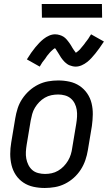

<svg xmlns="http://www.w3.org/2000/svg" viewBox="-20 -929 540 957"><path d="M203 8Q174 8 146.5 2Q119 -4 96.5 -19Q74 -34 59 -56.5Q44 -79 37.5 -106Q31 -133 31 -161.5Q31 -190 36 -219L56 -339Q60 -364 68 -389Q76 -414 91 -436.5Q106 -459 126 -477Q146 -495 170 -507Q194 -519 219.5 -523.5Q245 -528 270 -528Q299 -528 326.5 -522Q354 -516 376.5 -501Q399 -486 414.5 -463.5Q430 -441 436.5 -414Q443 -387 442.5 -358.5Q442 -330 438 -301L418 -181Q414 -156 405.5 -131Q397 -106 382.5 -83.5Q368 -61 348 -43Q328 -25 304 -13Q280 -1 254 3.5Q228 8 203 8ZM204 -62Q221 -62 237.5 -65.5Q254 -69 269.5 -78Q285 -87 297.5 -100Q310 -113 319 -128Q328 -143 333 -159.5Q338 -176 340 -192L360 -312Q363 -330 364 -347.5Q365 -365 362.5 -381.5Q360 -398 352.5 -413Q345 -428 332.5 -438.5Q320 -449 303.5 -453.5Q287 -458 270 -458Q253 -458 236 -454.5Q219 -451 203.5 -442Q188 -433 175.5 -420Q163 -407 154 -392Q145 -377 140.5 -360.5Q136 -344 133 -328L113 -208Q110 -190 109 -172.5Q108 -155 111 -138.5Q114 -122 121.5 -107Q129 -92 141 -81.5Q153 -71 170 -66.5Q187 -62 204 -62ZM178 -597 114 -633Q125 -651 135.5 -666Q146 -681 156 -693Q166 -705 175.5 -715Q185 -725 197.5 -735Q210 -745 225 -751.5Q240 -758 255 -758Q261 -758 266.5 -757Q272 -756 277 -754.5Q282 -753 287 -751Q292 -749 296.5 -746Q301 -743 304.5 -740Q308 -737 311.5 -733Q315 -729 318.5 -724.5Q322 -720 325 -716Q328 -712 330.5 -708Q333 -704 335.5 -700Q338 -696 341 -690.5Q344 -685 347.5 -680.5Q351 -676 353 -673Q355 -670 358 -666Q361 -668 364.5 -670.5Q368 -673 373 -677.5Q378 -682 379.5 -684Q381 -686 383.5 -689Q386 -692 388.5 -695Q391 -698 394 -701.5Q397 -705 400 -709Q403 -713 406 -717.5Q409 -722 413 -726.5Q417 -731 420 -736Q423 -741 426.5 -746.5Q430 -752 434 -758L498 -722Q486 -704 475.5 -689Q465 -674 455 -662Q445 -650 436 -640Q427 -630 414.5 -620Q402 -610 387 -603.5Q372 -597 357 -597Q349 -597 341 -599Q333 -601 326.5 -603.5Q320 -606 314 -610.5Q308 -615 303 -619.5Q298 -624 293 -630.5Q288 -637 284 -642.5Q280 -648 277 -654Q274 -660 269 -667Q264 -674 261 -679.5Q258 -685 254 -689Q250 -687 247 -684.5Q244 -682 239 -677.5Q234 -673 232 -671Q230 -669 227.5 -666Q225 -663 222.5 -660Q220 -657 217 -653.5Q214 -650 211.5 -646Q209 -642 206 -637.5Q203 -633 199 -628.5Q195 -624 191.5 -619Q188 -614 185 -608.5Q182 -603 178 -597ZM189 -841 188 -909H488L489 -841Z"/></svg>

Font: Iosevka Curly
Style: Italic
Weight: 400
Italic angle: -9°
Monospace: yes
Designer: Belleve Invis
Foundry: Belleve Invis
Version: Version 22.1.2; ttfautohint (v1.8.4)